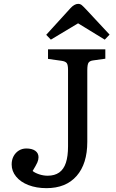

<svg xmlns="http://www.w3.org/2000/svg" viewBox="-20 -954 597 988"><path d="M219.2 14.2Q167.5 14.2 126.7 -1.5Q85.9 -17.1 63 -45.2Q40 -73.2 40 -107.9Q40 -131.8 50 -150.4Q60.1 -168.9 77.1 -179.4Q94.2 -189.9 115.2 -189.9Q145 -189.9 161.6 -178Q178.2 -166 178.2 -145Q178.2 -131.8 172.1 -117.9Q166 -104 147.9 -74.2Q159.2 -64.5 181.2 -57.1Q203.1 -49.8 225.1 -49.8Q261.2 -49.8 284.7 -66.4Q308.1 -83 319.1 -116.5Q330.1 -149.9 330.1 -201.2V-594.2Q330.1 -620.1 323.5 -629.2Q316.9 -638.2 296.9 -641.1L227.1 -650.9V-700.2H522V-651.9L459 -643.1Q442.9 -641.1 436 -632.1Q429.2 -623 429.2 -591.8V-224.1Q429.2 -111.3 374.3 -48.6Q319.3 14.2 219.2 14.2ZM241.7 -750 217.8 -774.9 342.8 -912.1Q351.6 -921.9 361.8 -928Q372.1 -934.1 381.8 -934.1Q393.1 -934.1 400.9 -927.5Q408.7 -920.9 422.9 -905.8L543.9 -775.9L519 -750L381.8 -834Z"/></svg>

Font: Literata
Style: Regular
Weight: 400
Designer: Latin by Veronika Burian and Jose Scaglione. Greek by Irene Vlachou. Cyrillic by Vera Evstafieva.
Foundry: TypeTogether
Version: Version 3.002